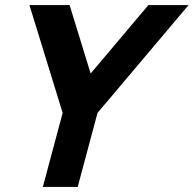

<svg xmlns="http://www.w3.org/2000/svg" viewBox="-20 -740 766 760"><path d="M149.5 0H287.5L366 -293L726.5 -720H567.5L338.8 -449L255.5 -720H96.5L228 -293Z"/></svg>

Font: Manrope
Style: ExtraBoldItalic
Weight: 800
Italic angle: -15°
Designer: Mikhail Sharanda
Foundry: Mikhail Sharanda
Version: Version 4.502;hotconv 1.0.109;makeotfexe 2.5.65596